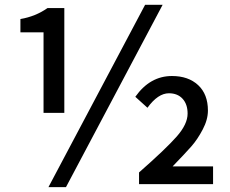

<svg xmlns="http://www.w3.org/2000/svg" viewBox="-20 -770 962 803"><path d="M162.1 -297.9V-634.8H65.4V-690.4Q128.9 -701.2 178.7 -736.3H249V-297.9ZM182.6 12.7 586.9 -750H660.2L255.9 12.7ZM561.5 0V-48.8Q674.8 -148.4 719.7 -199.7Q764.6 -251 764.6 -294.9Q764.6 -334 743.7 -356.9Q722.7 -379.9 686.5 -379.9Q640.6 -379.9 596.7 -319.3L545.9 -365.2Q607.4 -452.1 699.2 -452.1Q767.6 -452.1 808.6 -414.1Q849.6 -376 849.6 -307.6Q849.6 -269.5 827.6 -228Q805.7 -186.5 780.3 -157.7Q754.9 -128.9 702.1 -74.2H871.1V0Z"/></svg>

Font: Gen Shin Gothic Medium
Style: Regular
Weight: 500
Designer: [Source Han Sans]
Ryoko NISHIZUKA  (kana & ideographs); Paul D. Hunt (Latin, Greek & Cyrillic); Wenlong ZHANG  (bopomofo
Version: Version 1.002.20150607